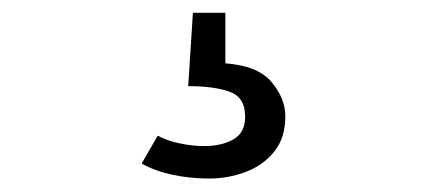

<svg xmlns="http://www.w3.org/2000/svg" viewBox="-20 -36 655 294"><path d="M355.4 142.6Q355.4 112.8 331.5 104.4Q307.7 95.9 268.2 95.9L275.4 -16.4H325.1V61Q374.9 64.6 395.9 89.7Q416.9 114.9 416.9 142.1Q416.9 175.4 399.7 196.4Q382.6 217.4 355.9 227.4Q329.2 237.4 300 237.4Q270.8 237.4 243.6 231.5Q216.4 225.6 196.9 214.4L221.5 171.8Q235.9 179.5 255.4 183.6Q274.9 187.7 291.8 187.7Q319.5 187.7 337.4 177.4Q355.4 167.2 355.4 142.6Z"/></svg>

Font: Fira Code Light
Style: Regular
Weight: 300
Monospace: yes
Designer: Carrois Corporate, Edenspiekermann AG, Nikita Prokopov
Foundry: Carrois Corporate, Edenspiekermann AG, Nikita Prokopov
Version: Version 6.000; ttfautohint (v1.8.2) -l 8 -r 50 -G 200 -x 14 